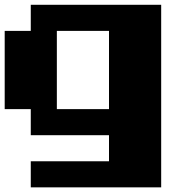

<svg xmlns="http://www.w3.org/2000/svg" viewBox="-20 -576 818 818"><path d="M666.7 222.2H111.1V111.1H444.4V0H111.1V-111.1H0V-444.4H111.1V-555.6H666.7ZM444.4 -444.4H222.2V-111.1H444.4Z"/></svg>

Font: Pixeloid Sans
Style: Bold
Weight: 700
Monospace: yes
Designer: GGBot
Version: 0.3